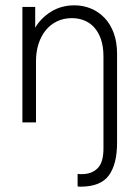

<svg xmlns="http://www.w3.org/2000/svg" viewBox="-20 -459 517 720"><path d="M282 241Q281 241 277.5 241Q274 241 271 240V193Q275 194 279 194Q283 194 287 194Q324 194 346 172Q368 150 368 98V-247Q368 -285 358.5 -312Q349 -339 333 -356.5Q317 -374 295.5 -382.5Q274 -391 250 -391Q219 -391 194 -379Q169 -367 151.5 -345.5Q134 -324 124.5 -294.5Q115 -265 115 -230V0H64V-433H112V-355Q132 -390 170.5 -414.5Q209 -439 259 -439Q292 -439 321 -427Q350 -415 372 -392Q394 -369 406.5 -335Q419 -301 419 -257V76Q419 157 388 199Q357 241 282 241Z"/></svg>

Font: Tilda Sans Light
Style: Regular
Weight: 300
Designer: ParaType Ltd
Foundry: ParaType Ltd
Version: Version 1.009